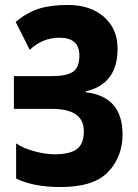

<svg xmlns="http://www.w3.org/2000/svg" viewBox="-20 -744 558 774"><path d="M454 -548Q454 -628 399 -676Q344 -724 254 -724Q184 -724 137 -709Q90 -694 43 -656L100 -543Q151 -592 220 -592Q300 -592 300 -520Q300 -472 274 -454.5Q248 -437 185 -437H36V-305H190Q318 -305 318 -215Q318 -164 290 -143Q262 -122 200 -122Q164 -122 119 -134Q74 -146 45 -166V-24Q116 10 224 10Q358 10 416 -51Q474 -112 474 -202Q474 -355 326 -372V-376Q454 -405 454 -548Z"/></svg>

Font: Noto Sans Armenian ExtraCondensed Extra
Style: Regular
Weight: 800
Width: 3
Designer: Monotype Design Team
Foundry: Monotype Imaging Inc.
Version: Version 1.901